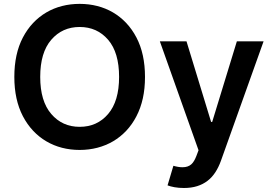

<svg xmlns="http://www.w3.org/2000/svg" viewBox="-20 -757 1391 982"><path d="M96.9 -565Q119 -607.2 149.3 -639.4Q179.7 -671.5 217 -693.4Q254.3 -715.2 297.2 -726.2Q340.2 -737.2 387.4 -737.2Q434.7 -737.2 477.6 -726.2Q520.6 -715.2 557.9 -693.4Q595.2 -671.5 625.5 -639.4Q655.9 -607.2 677.9 -565Q721.6 -481.5 721.6 -363.6Q721.6 -304 710.6 -254.3Q699.6 -204.5 677.9 -162.6Q656.2 -120.7 626.1 -88.6Q595.9 -56.5 558.8 -34.6Q521.7 -12.8 478.3 -1.4Q435 9.9 387.4 9.9Q340.2 9.9 297.1 -1.2Q253.9 -12.4 216.8 -34.3Q179.7 -56.1 149.3 -88.4Q119 -120.7 96.9 -163Q53.3 -246.8 53.3 -363.6Q53.3 -481.5 96.9 -565ZM242.2 -174Q298.7 -108.3 387.4 -108.3Q476.9 -108.3 533 -174Q589.1 -239.7 589.1 -363.6Q589.1 -488.3 533 -553.6Q476.6 -619 387.4 -619Q298.7 -619 242.2 -553.6Q185.7 -488.3 185.7 -363.6Q185.7 -239.7 242.2 -174ZM933.9 -545.5 1059.7 -133.5H1065.3L1191.4 -545.5H1328.1L1109.7 66.1Q1098 98.7 1081.1 124.5Q1064.3 150.2 1041.2 168Q1018.1 185.7 988.3 195.1Q958.5 204.5 920.8 204.5Q894.2 204.5 872.2 200.5Q850.1 196.4 837 191.1L866.8 90.9Q892.4 98.4 913 98.4Q927.9 98.4 938.9 94.6Q949.9 90.9 958.3 83.5Q966.6 76 972.8 65.3Q979 54.7 984.4 40.8L995.4 11.4L797.6 -545.5Z"/></svg>

Font: Inter P Semi Bold
Style: Regular
Weight: 600
Designer: Rasmus Andersson
Foundry: rsms
Version: Version 3.018;git-588b23468